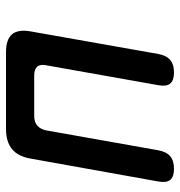

<svg xmlns="http://www.w3.org/2000/svg" viewBox="0 -590 600 640"><g transform="rotate(-90 300.0 -270.0)"><path d="M57 10Q31 10 20.5 -2.5Q10 -15 15 -42L91 -466Q98 -509 122.5 -529.5Q147 -550 190 -550H446Q489 -550 506 -529.5Q523 -509 515 -466L440 -42Q435 -15 420 -2.5Q405 10 379 10Q352 10 341.5 -2.5Q331 -15 336 -42L402 -414Q407 -435 398 -445.5Q389 -456 368 -456H234Q213 -456 201 -445.5Q189 -435 185 -414L119 -42Q114 -15 99 -2.5Q84 10 57 10Z"/></g></svg>

Font: Maple Mono NL Medium
Style: Italic
Weight: 500
Italic angle: -10°
Monospace: yes
Designer: subframe7536
Version: Version 7.000